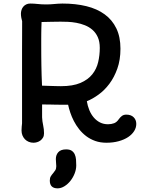

<svg xmlns="http://www.w3.org/2000/svg" viewBox="-20 -782 808 1071"><path d="M96.7 0ZM100.1 -54.2Q100.1 -64.9 101.1 -75.2Q102.1 -85.4 103 -94.2Q103 -162.1 103 -219.2Q103 -276.4 103 -325.9Q103 -375.5 103 -418.9Q103 -462.4 103 -503.2Q103 -543.9 103.3 -583.3Q103.5 -622.6 103.5 -663.6Q101.1 -670.4 98.9 -682.6Q96.7 -694.8 96.7 -705.6Q96.7 -715.8 99.9 -726.1Q103 -736.3 109.6 -744.4Q116.2 -752.4 126 -757.3Q135.7 -762.2 148.4 -762.2Q168.9 -762.2 189.9 -759.8Q210.9 -757.3 237.3 -757.3Q259.3 -757.3 281.2 -759.5Q303.2 -761.7 328.1 -762.2Q401.9 -762.2 461.7 -747.6Q521.5 -732.9 563.7 -702.1Q606 -671.4 628.9 -623.8Q651.9 -576.2 651.9 -510.3Q651.9 -447.8 634.5 -399.2Q617.2 -350.6 590.1 -314.5Q563 -278.3 529.5 -254.2Q496.1 -230 464.4 -217.3Q468.8 -190.9 478.3 -167.7Q487.8 -144.5 502.7 -127Q517.6 -109.4 537.6 -99.1Q557.6 -88.9 582.5 -88.9Q601.1 -88.9 616.5 -94.7Q631.8 -100.6 643.1 -117.7Q649.9 -127.4 659.7 -135Q669.4 -142.6 684.6 -142.6Q710.9 -142.6 725.6 -127.9Q740.2 -113.3 740.2 -90.8Q740.2 -69.8 728.3 -50.8Q716.3 -31.7 694.6 -17.3Q672.9 -2.9 642.1 5.6Q611.3 14.2 573.7 14.2Q539.1 14.2 511 4.2Q482.9 -5.9 460.7 -22.7Q438.5 -39.6 421.4 -61.3Q404.3 -83 392.1 -106.7Q379.9 -130.4 372.1 -153.8Q364.3 -177.2 359.9 -197.8Q354 -197.8 344.2 -197.8Q334.5 -197.8 324.2 -197.8Q314 -197.8 304 -198Q293.9 -198.2 287.6 -198.2Q273.4 -198.7 252.7 -199Q231.9 -199.2 214.8 -199.2V-127.9Q215.8 -105 220.7 -83.3Q225.6 -61.5 225.6 -38.6Q225.6 -24.4 220 -14.6Q214.4 -4.9 205.6 1.7Q196.8 8.3 186.5 11.2Q176.3 14.2 167 14.2Q152.3 14.2 140.1 9Q127.9 3.9 119.1 -5.1Q110.4 -14.2 105.2 -26.6Q100.1 -39.1 100.1 -54.2ZM214.4 -304.2Q227.1 -303.7 244.1 -303.2Q261.2 -302.7 276.9 -302.2Q292.5 -301.8 304.7 -301.5Q316.9 -301.3 320.3 -301.3Q386.2 -301.3 428.5 -319.3Q470.7 -337.4 494.6 -367.2Q518.6 -397 527.6 -435.5Q536.6 -474.1 536.6 -514.6Q536.6 -550.3 525.4 -575Q514.2 -599.6 495.6 -615.7Q477.1 -631.8 453.6 -641.1Q430.2 -650.4 406 -654.8Q381.8 -659.2 358.6 -660.2Q335.4 -661.1 317.9 -661.1Q293 -661.1 267.3 -660.4Q241.7 -659.7 211.9 -659.2Q210.9 -640.6 210.7 -625.5Q210.4 -610.4 210.2 -595.9Q210 -581.5 210 -566.7Q210 -551.8 210 -533.2Q210 -500 210.2 -471.4Q210.4 -442.9 210.9 -415.8Q211.4 -388.7 212.2 -361.3Q212.9 -334 214.4 -304.2ZM443.4 -210.4Q442.9 -210.4 442.9 -210ZM442.4 -210H442.9ZM291.5 105.5Q291.5 82 305.4 66.7Q319.3 51.3 349.1 51.3Q369.1 51.3 380.4 59.1Q391.6 66.9 397.2 79.6Q402.8 92.3 404.1 108.2Q405.3 124 405.3 140.6Q405.3 162.6 396.5 185.3Q387.7 208 373 226.6Q358.4 245.1 339.6 256.8Q320.8 268.6 301.3 268.6Q257.8 268.6 257.8 225.1Q257.8 210.4 263.4 201.4Q269 192.4 275.9 184.6Q282.7 176.8 288.3 168Q293.9 159.2 293.9 145Q293.9 135.7 292.7 126.2Q291.5 116.7 291.5 105.5Z"/></svg>

Font: Autour One
Style: Regular
Weight: 400
Version: Version 1.007; ttfautohint (v0.92) -l 24 -r 24 -G 200 -x 7 -